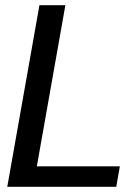

<svg xmlns="http://www.w3.org/2000/svg" viewBox="-20 -720 534 740"><path d="M8 0 132 -700H232L122 -79H442L428 0Z"/></svg>

Font: DM Sans 36pt Medium
Style: Italic
Weight: 500
Italic angle: -10°
Designer: Colophon Foundry, Jonny Pinhorn
Foundry: Colophon Foundry
Version: Version 4.004;gftools[0.9.30]